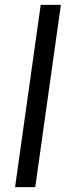

<svg xmlns="http://www.w3.org/2000/svg" viewBox="-20 -770 270 790"><path d="M230.5 -750 125 0H42L147.5 -750Z"/></svg>

Font: okolaks
Style: RegularItalic
Weight: 500
Italic angle: -8°
Version: Version 000.6.0